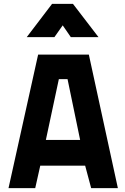

<svg xmlns="http://www.w3.org/2000/svg" viewBox="-20 -972 644 992"><path d="M24 0H162L188 -116H420L451 0H589L439 -690H177ZM284 -563H329L394 -249H217ZM118 -780H261L304 -841L346 -780H489L357 -952H249Z"/></svg>

Font: TitilliumText22L
Style: 999 wt
Weight: 900
Designer: Campivisivi
Foundry: Campivisivi
Version: 1.000